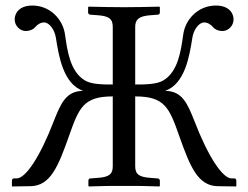

<svg xmlns="http://www.w3.org/2000/svg" viewBox="-20 -671 895 693"><path d="M832 2 833 0V-19C833 -24 830 -27 826 -27H816C784 -27 732 -103 681 -236C657 -296 638 -343 576 -343C648 -368 664 -470 674 -533C678 -562 697 -590 717 -590C729 -590 741 -583 750 -572C758 -563 771 -559 783 -559C802 -559 823 -576 823 -601C823 -624 806 -651 759 -651C696 -651 648 -602 641 -544C633 -488 623 -413 570 -381C546 -366 501 -366 468 -366V-574C468 -602 483 -613 523 -616L549 -618C554 -618 557 -621 557 -626V-645L555 -647C506 -646 477 -645 427 -645C377 -645 350 -646 300 -647L298 -645V-626C298 -621 302 -618 306 -618L333 -616C372 -613 387 -604 387 -574V-366C353 -366 310 -366 286 -381C233 -413 223 -488 215 -544C208 -602 160 -651 97 -651C50 -651 33 -624 33 -601C33 -576 54 -559 73 -559C84 -559 98 -563 106 -572C115 -583 127 -590 139 -590C159 -590 178 -562 182 -533C192 -470 208 -368 280 -343C218 -343 199 -296 175 -236C124 -103 72 -27 40 -27H30C26 -27 23 -24 23 -19V0L24 2L90 1C162 0 190 -70 229 -180C265 -282 281 -323 387 -323V-71C387 -43 375 -32 333 -29L306 -27C302 -27 299 -24 299 -19V0L301 2C350 0 378 0 428 0C478 0 508 0 555 2L557 0V-19C557 -24 553 -27 549 -27L523 -29C483 -32 468 -41 468 -71V-323C575 -323 591 -282 627 -180C666 -70 694 0 766 1Z"/></svg>

Font: Linux Libertine O C
Style: Regular
Weight: 400
Designer: Philipp H. Poll
Foundry: Philipp H. Poll
Version: Version 4.0.3